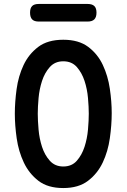

<svg xmlns="http://www.w3.org/2000/svg" viewBox="-20 -941 640 971"><path d="M300 -99Q343 -99 368.5 -128Q394 -157 407.5 -198.5Q421 -240 425 -286Q429 -332 429 -366Q429 -399 425 -445Q421 -491 407.5 -532Q394 -573 368.5 -602Q343 -631 300 -631Q258 -631 232 -602Q206 -573 192.5 -531.5Q179 -490 175 -444.5Q171 -399 171 -366Q171 -332 175 -286Q179 -240 192.5 -198.5Q206 -157 232 -128Q258 -99 300 -99ZM300 10Q222 10 174.5 -26.5Q127 -63 100.5 -119Q74 -175 64.5 -241Q55 -307 55 -366Q55 -425 64 -490.5Q73 -556 99 -611.5Q125 -667 173 -703.5Q221 -740 300 -740Q378 -740 426 -704Q474 -668 500 -612.5Q526 -557 535.5 -492Q545 -427 545 -369Q545 -309 535.5 -242Q526 -175 499.5 -119Q473 -63 425 -26.5Q377 10 300 10ZM176 -832Q153 -832 142.5 -843Q132 -854 132 -877Q132 -900 142.5 -910.5Q153 -921 176 -921H423Q446 -921 457 -910.5Q468 -900 468 -877Q468 -854 457 -843Q446 -832 423 -832Z"/></svg>

Font: Maple Mono SemiBold
Style: Regular
Weight: 600
Monospace: yes
Designer: subframe7536
Version: Version 7.000